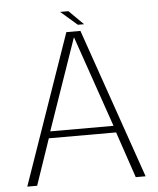

<svg xmlns="http://www.w3.org/2000/svg" viewBox="-54 -817 712 863"><g transform="rotate(-5 302.0 -385.0)"><path d="M34 0H78.5L149.5 -208H453L523.5 0H568L333 -676.5H269.5ZM158.5 -238.5 301 -649.5H302L444 -238.5ZM324 -705H352L287 -769.5H249.5Z"/></g></svg>

Font: Anybody UltraCondensed Thin ExtraLight
Style: Regular
Weight: 250
Version: Version 1.111